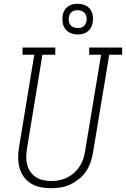

<svg xmlns="http://www.w3.org/2000/svg" viewBox="-20 -986 665 1014"><path d="M249 8Q221 8 193.5 2.5Q166 -3 143.5 -17Q121 -31 105.5 -52.5Q90 -74 83 -100Q76 -126 76 -154.5Q76 -183 81 -211L161 -697H99V-735H272V-697H204L123 -204Q119 -182 118.5 -160Q118 -138 123 -118Q128 -98 139.5 -80.5Q151 -63 168 -51.5Q185 -40 206.5 -35Q228 -30 249 -30Q271 -30 292 -34Q313 -38 333 -47.5Q353 -57 370 -72Q387 -87 399.5 -105.5Q412 -124 419 -144.5Q426 -165 429 -186L514 -697H451V-735H625V-697H557L471 -179Q467 -154 458 -128.5Q449 -103 434 -80.5Q419 -58 397 -40.5Q375 -23 350.5 -11.5Q326 0 300 4Q274 8 249 8ZM390 -804Q371 -804 353.5 -811Q336 -818 325 -832.5Q314 -847 311 -866Q308 -885 311 -905Q313 -918 320 -930.5Q327 -943 338.5 -951.5Q350 -960 363.5 -963Q377 -966 390 -966Q410 -966 427.5 -959Q445 -952 456 -937.5Q467 -923 470 -904Q473 -885 469 -865Q467 -852 460 -839.5Q453 -827 441.5 -818.5Q430 -810 416.5 -807Q403 -804 390 -804ZM390 -838Q398 -838 406 -839.5Q414 -841 420.5 -846Q427 -851 431 -858.5Q435 -866 437 -874Q439 -885 437 -896Q435 -907 428.5 -915.5Q422 -924 412 -928Q402 -932 390 -932Q383 -932 375 -930.5Q367 -929 360 -924Q353 -919 349 -911.5Q345 -904 344 -896Q342 -885 343.5 -874Q345 -863 351.5 -854.5Q358 -846 368.5 -842Q379 -838 390 -838Z"/></svg>

Font: Iosevka Curly Slab XLtEx
Style: Italic
Weight: 200
Width: 7
Italic angle: -9°
Monospace: yes
Designer: Belleve Invis
Foundry: Belleve Invis
Version: Version 11.1.0; ttfautohint (v1.8.3)